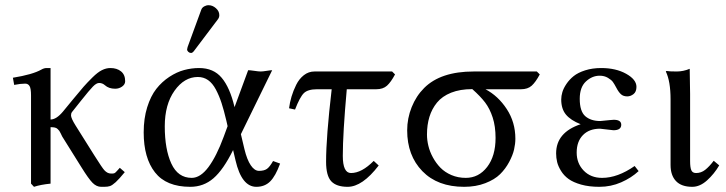

<svg xmlns="http://www.w3.org/2000/svg" viewBox="-20 -702 2777 734"><path d="M458.5 -391.6Q458.5 -379.4 446.8 -371.1Q435.1 -362.8 420.4 -362.8Q396 -362.8 381.3 -376Q371.6 -384.8 358.9 -384.8Q348.6 -384.8 335.2 -371.1Q321.8 -357.4 290 -317.4L255.4 -273.9Q251.5 -269 251.5 -261.2Q251.5 -250 268.6 -222.7L341.3 -106.9Q371.1 -59.6 378.9 -51.3Q390.6 -38.6 403.8 -38.6Q405.3 -38.6 407.7 -38.6Q410.2 -38.6 411.1 -38.6Q416.5 -38.6 420.4 -41.7Q424.3 -44.9 438 -60.5Q456.5 -43.9 457 -43.9Q435.5 -17.6 422.4 -5.6Q409.2 6.3 400.6 9.3Q392.1 12.2 378.4 12.2Q377 12.2 373 12.2Q369.1 12.2 366.7 12.2Q349.1 12.2 334 -2.9Q318.8 -18.1 291 -63L217.8 -180.2Q215.8 -184.1 212.4 -191.4Q209 -198.7 206.8 -201.7Q204.6 -204.6 200.4 -208.7Q196.3 -212.9 189.7 -214.4Q183.1 -215.8 173.3 -215.8V0Q134.8 3.9 109.9 12.2L98.6 0V-337.4Q98.6 -363.8 93 -373Q87.4 -382.3 76.2 -382.3Q58.6 -382.3 34.2 -377.4L29.3 -404.8Q104.5 -417 138.2 -436Q148.4 -441.9 158.2 -441.9H173.3V-245.1Q195.3 -245.1 220.7 -275.4L258.8 -321.8Q285.6 -354.5 299.3 -370.1Q313 -385.7 333.3 -405.8Q353.5 -425.8 369.6 -433.8Q385.7 -441.9 401.9 -441.9Q426.8 -441.9 442.6 -429.2Q458.5 -416.5 458.5 -391.6Z M777.3 -682.1Q792.5 -682.1 805.4 -670.7Q818.4 -659.2 818.4 -644Q818.4 -635.7 813.5 -628.9L721.7 -507.3Q715.8 -499.5 710.4 -499.5Q704.6 -499.5 700 -503.7Q695.3 -507.8 695.3 -513.2Q695.3 -515.6 697.3 -522.5L749.5 -665Q752.4 -672.9 760.5 -677.5Q768.6 -682.1 777.3 -682.1ZM900.9 -189 914.6 -131.3Q924.3 -91.3 938.7 -70.1Q953.1 -48.8 970.2 -48.8Q989.7 -48.8 1000.5 -56.4Q1011.2 -64 1023.9 -86.4L1050.8 -76.7Q1033.7 -29.3 1012.9 -8.5Q992.2 12.2 960 12.2Q903.8 12.2 880.4 -88.9L871.1 -128.4Q834 -53.2 796.1 -20.5Q758.3 12.2 707.5 12.2Q615.7 12.2 572.5 -43Q529.3 -98.1 529.3 -195.8Q529.3 -249 542.7 -292Q556.2 -335 577.6 -362.3Q599.1 -389.6 627.4 -408.2Q655.8 -426.8 684.1 -434.3Q712.4 -441.9 741.2 -441.9Q796.4 -441.9 827.6 -404.5Q858.9 -367.2 876.5 -293V-292L928.7 -433.6Q936 -433.6 952.4 -431.2Q968.8 -428.7 976.6 -428.7Q984.4 -428.7 999.5 -431.2Q1014.6 -433.6 1020.5 -433.6ZM850.1 -219.7 845.2 -241.2Q835.9 -280.8 826.9 -308.3Q817.9 -335.9 805.2 -359.9Q792.5 -383.8 775.4 -395.8Q758.3 -407.7 736.3 -407.7Q684.6 -407.7 647.2 -355.2Q609.9 -302.7 609.9 -219.2Q609.9 -131.3 635 -76.7Q660.2 -22 712.9 -22Q746.1 -22 776.9 -63.2Q807.6 -104.5 835 -178.7Z M1182.1 -428.7Q1182.1 -428.7 1479 -428.7L1490.2 -417.5Q1474.6 -388.2 1459.5 -374.5Q1444.3 -360.8 1418.5 -360.8H1305.7Q1290.5 -191.4 1290.5 -106.4Q1290.5 -40.5 1321.8 -40.5Q1362.8 -40.5 1408.7 -86.9L1427.7 -69.3Q1365.2 12.2 1309.1 12.2Q1266.1 12.2 1246.3 -9Q1226.6 -30.3 1226.6 -83.5Q1226.6 -178.2 1248 -360.8H1192.4Q1156.7 -360.8 1141.6 -345.9Q1126.5 -331.1 1107.9 -283.2L1085 -288.1Q1087.9 -310.5 1094.5 -332.8Q1101.1 -355 1112.3 -377.7Q1123.5 -400.4 1141.6 -414.6Q1159.7 -428.7 1182.1 -428.7Z M1971.7 -360.8H1835.9Q1884.3 -335.4 1917.2 -285.2Q1950.2 -234.9 1950.2 -171.9Q1950.2 -152.3 1945.3 -130.6Q1940.4 -108.9 1926.5 -82.8Q1912.6 -56.6 1891.8 -36.1Q1871.1 -15.6 1835.2 -1.7Q1799.3 12.2 1754.4 12.2Q1652.8 12.2 1594.7 -47.6Q1536.6 -107.4 1536.6 -203.6Q1536.6 -249.5 1553.7 -292.2Q1570.8 -335 1601.6 -365.7Q1664.6 -428.7 1791 -428.7H2032.2L2043.5 -417.5Q2027.8 -388.2 2012.7 -374.5Q1997.6 -360.8 1971.7 -360.8ZM1760.7 -22Q1810.1 -22 1842.3 -63.7Q1874.5 -105.5 1874.5 -174.8Q1874.5 -218.8 1863.5 -252.7Q1852.5 -286.6 1834.5 -310.3Q1816.4 -334 1785.6 -361.3Q1738.8 -361.3 1704.6 -347.7Q1670.4 -334 1650.6 -309.8Q1630.9 -285.6 1621.6 -255.1Q1612.3 -224.6 1612.3 -187.5Q1612.3 -166.5 1617.7 -144.3Q1623 -122.1 1635 -100.1Q1647 -78.1 1663.8 -60.8Q1680.7 -43.5 1705.8 -32.7Q1731 -22 1760.7 -22Z M2184.6 -118.7Q2184.6 -77.6 2211.4 -49.8Q2238.3 -22 2281.7 -22Q2341.3 -22 2406.2 -67.4L2421.4 -47.9Q2393.6 -22 2354.5 -4.9Q2315.4 12.2 2271.5 12.2Q2231.9 12.2 2201.7 3.7Q2171.4 -4.9 2153.6 -17.8Q2135.7 -30.8 2124.8 -48.6Q2113.8 -66.4 2109.9 -82.5Q2106 -98.6 2106 -115.7Q2106 -195.8 2199.7 -227.1Q2161.6 -242.2 2143.6 -263.9Q2125.5 -285.6 2125.5 -321.8Q2125.5 -335 2129.9 -349.9Q2134.3 -364.7 2145.5 -381.3Q2156.7 -397.9 2173.1 -411.1Q2189.5 -424.3 2217 -433.1Q2244.6 -441.9 2278.3 -441.9Q2334.5 -441.9 2373.8 -419.9Q2413.1 -397.9 2413.1 -370.1Q2413.1 -351.1 2401.9 -342.3Q2390.6 -333.5 2377.9 -333.5Q2362.8 -333.5 2353.8 -341.8Q2344.7 -350.1 2336.4 -366.2Q2328.6 -380.9 2323 -388.7Q2317.4 -396.5 2304 -404.5Q2290.5 -412.6 2272.5 -412.6Q2243.7 -412.6 2220 -390.6Q2196.3 -368.7 2196.3 -324.2Q2196.3 -276.4 2217.5 -257.8Q2238.8 -239.3 2274.9 -239.3Q2275.4 -239.3 2287.1 -240.5Q2298.8 -241.7 2311.3 -242.9Q2323.7 -244.1 2326.2 -244.1Q2355 -244.1 2355 -225.1Q2355 -204.1 2325.2 -204.1Q2321.3 -204.1 2299.8 -207Q2278.3 -210 2273.9 -210Q2232.4 -210 2208.5 -185.5Q2184.6 -161.1 2184.6 -118.7Z M2543.5 -322.3Q2543.5 -391.1 2525.4 -428.7L2527.8 -430.7Q2538.1 -428.7 2566.9 -428.7Q2592.3 -428.7 2616.7 -439Q2618.2 -375 2618.2 -342.8V-86.4Q2618.2 -62 2622.8 -51.3Q2627.4 -40.5 2641.1 -40.5Q2660.2 -40.5 2675.8 -52.7Q2691.4 -64.9 2708.5 -87.4L2729.5 -69.8Q2710.4 -37.1 2683.1 -12.5Q2655.8 12.2 2626.5 12.2Q2585 12.2 2564.2 -9.8Q2543.5 -31.7 2543.5 -71.3Z"/></svg>

Font: Libertinage
Style: l
Weight: 400
Designer: OSP
Foundry: OSP
Version: Version 1.0; 2008; OFL relea